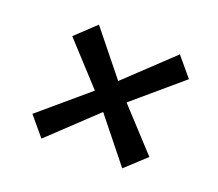

<svg xmlns="http://www.w3.org/2000/svg" viewBox="-87 -675 804 707"><g transform="rotate(20 315.5 -322.0)"><path d="M451.5 -87.5 314.5 -258.5 134.5 -88.5 72 -163 259 -322 112 -482 190 -555.5 327.5 -384.5 507.5 -554.5 570 -480 383.5 -321 531 -161Z"/></g></svg>

Font: Merriweather Black
Style: Italic
Weight: 900
Italic angle: -7.8°
Designer: Eben Sorkin
Foundry: Eben Sorkin
Version: Version 2.200;gftools[0.9.31]